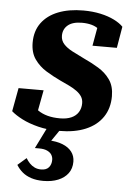

<svg xmlns="http://www.w3.org/2000/svg" viewBox="-54 -564 584 840"><g transform="rotate(5 238.0 -144.0)"><path d="M218 11Q167 11 125.5 0.5Q84 -10 54 -25.5Q24 -41 6 -57L25 -160H135L113 -43Q101 -48 95 -57Q89 -66 88 -77Q87 -88 90 -98Q102 -82 120 -69.5Q138 -57 162 -50.5Q186 -44 217 -44Q246 -44 266.5 -53Q287 -62 297.5 -79Q308 -96 308 -118Q308 -135 300 -147.5Q292 -160 277.5 -170.5Q263 -181 244.5 -190Q226 -199 204 -209Q172 -224 141 -243Q110 -262 89.5 -291Q69 -320 69 -364Q69 -415 95 -450.5Q121 -486 168 -504.5Q215 -523 278 -523Q319 -523 353.5 -515.5Q388 -508 414 -495Q440 -482 454 -467L438 -373H331L349 -474Q356 -472 363.5 -463Q371 -454 375 -442.5Q379 -431 374 -420Q365 -437 351 -448Q337 -459 318.5 -464Q300 -469 277 -469Q236 -469 215 -451.5Q194 -434 194 -405Q194 -384 208 -368.5Q222 -353 246 -340.5Q270 -328 299 -314Q332 -299 363.5 -280Q395 -261 415 -232.5Q435 -204 435 -160Q435 -107 409 -68.5Q383 -30 334.5 -9.5Q286 11 218 11ZM168 235Q138 235 115 227.5Q92 220 76 206.5Q60 193 49 175L87 142Q94 154 103.5 164Q113 174 125.5 180Q138 186 154 186Q177 186 188 173Q199 160 199 140Q199 128 193 118Q187 108 173.5 101.5Q160 95 138 95H119L170 -8L229 -4L177 72L174 56Q211 57 237.5 67.5Q264 78 278 96.5Q292 115 292 140Q292 170 276.5 191Q261 212 233 223.5Q205 235 168 235Z"/></g></svg>

Font: Roboto Serif 72pt SemiCondensed SemiBold
Style: Italic
Weight: 600
Width: 4
Italic angle: -10°
Designer: Greg Gazdowicz
Foundry: Commercial Type
Version: Version 1.008